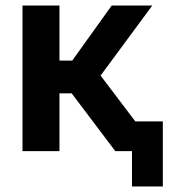

<svg xmlns="http://www.w3.org/2000/svg" viewBox="-20 -544 620 691"><path d="M455 127V0H395L238 -208H194V0H61V-524H194V-326H240L382 -524H528L342 -272L467 -107H566V127Z"/></svg>

Font: Rising Sun
Style: Bold
Weight: 700
Designer: Matt McInerney, Pablo Impallari, Rodrigo Fuenzalida (Raleway font), Stephen Hutchings (Greek), Cristiano Sobral (main ch
Foundry: The Rising Sun Project Authors
Version: Version 4.327; ttfautohint (v1.8.4.7-5d5b-dirty)